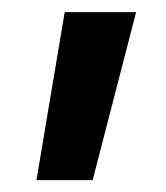

<svg xmlns="http://www.w3.org/2000/svg" viewBox="-20 -720 274 316"><path d="M40 -423.5 86.5 -700H204L132.5 -423.5Z"/></svg>

Font: Geologica Cursive Medium
Style: Regular
Weight: 500
Designer: Sindre Bremnes, Frode Helland
Foundry: Monokrom Skriftforlag AS
Version: Version 1.010;gftools[0.9.28]